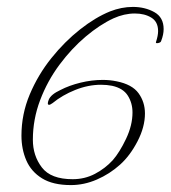

<svg xmlns="http://www.w3.org/2000/svg" viewBox="-20 -518 493 555"><path d="M185 17Q133 17 101.5 -2.5Q70 -22 56 -54.5Q42 -87 42 -126Q42 -188 66 -245Q90 -302 128.5 -350Q167 -398 211.5 -433Q256 -468 298 -485Q331 -498 364 -498Q399 -498 426 -483Q453 -468 453 -434Q453 -418 446 -400Q445 -395 437 -393.5Q429 -392 431 -397Q437 -415 437 -428Q437 -455 417.5 -467Q398 -479 370 -479Q339 -479 308 -465Q269 -447 228 -412.5Q187 -378 152 -331Q117 -284 96 -228.5Q75 -173 75 -114Q75 -68 101 -34Q127 0 190 0Q225 0 254.5 -15.5Q284 -31 306 -55Q326 -78 344.5 -117Q363 -156 363 -193Q363 -220 349.5 -241.5Q336 -263 304 -270Q289 -273 272 -273Q235 -273 197.5 -258Q160 -243 132 -220Q125 -215 122 -215Q115 -215 121 -230Q127 -245 155 -258Q180 -271 212.5 -279Q245 -287 277 -287Q288 -287 297.5 -286Q307 -285 317 -283Q362 -274 380.5 -248.5Q399 -223 399 -190Q399 -151 377.5 -109.5Q356 -68 327 -42Q297 -15 260 1Q223 17 185 17Z"/></svg>

Font: Waterfall
Style: Regular
Weight: 400
Designer: Robert E. Leuschke
Foundry: Robert E. Leuschke
Version: Version 1.010; ttfautohint (v1.8.3)